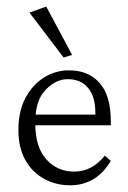

<svg xmlns="http://www.w3.org/2000/svg" viewBox="-20 -550 384 576"><path d="M190.4 5.9Q147.9 5.9 112.5 -13.4Q77.1 -32.7 56.2 -69.6Q35.2 -106.4 35.2 -159.7Q35.2 -216.3 56.6 -256.6Q78.1 -296.9 113.5 -318.4Q148.9 -339.8 189.5 -338.9Q246.1 -338.4 279.3 -300.5Q312.5 -262.7 312.5 -186V-174.3H65.4V-206.1H273.4L266.1 -199.7V-211.4Q266.1 -260.3 244.1 -286.4Q222.2 -312.5 183.1 -312.5Q147.5 -312.5 116.7 -280.5Q85.9 -248.5 85.9 -184.6V-178.2Q85.9 -108.9 118.9 -72Q151.9 -35.2 202.1 -35.2Q256.3 -35.2 294.4 -83L312.5 -67.4Q290 -29.8 259.3 -12Q228.5 5.9 190.4 5.9ZM170.9 -377.4 68.4 -512.2 118.7 -530.3 196.3 -385.3Z"/></svg>

Font: Lateef ExtraLight
Style: Regular
Weight: 200
Designer: SIL International
Foundry: SIL International
Version: Version 4.200